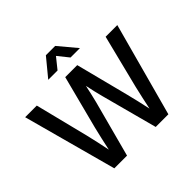

<svg xmlns="http://www.w3.org/2000/svg" viewBox="-219 -1174 1408 1408"><g transform="rotate(-45 485.0 -470.5)"><path d="M204.6 0H336.4L453.1 -437C464.4 -480 474.1 -525.9 484.9 -575.2C495.1 -525.9 505.4 -480 517.1 -437L633.8 0H765.1L962.9 -727.5H841.8L738.3 -314.5C723.6 -252 709.5 -189.9 696.8 -127.4C683.6 -189.9 668.9 -252 653.3 -314.5L547.4 -727.5H422.9L315.9 -314.5C300.3 -251.5 286.1 -188.5 272.9 -125.5C260.3 -188.5 246.6 -251.5 231.4 -314.5L127.9 -727.5H7.3ZM417.5 -801.8 484.9 -885.7 552.2 -801.8H649.4V-802.2L532.7 -941.4H436L321.3 -802.2V-801.8Z"/></g></svg>

Font: Raveo Display Display Medium
Style: Regular
Weight: 500
Designer: Jakub Foglar, Rasmus Andersson (Inter)
Foundry: Jakubfoglar.com
Version: Version 1.100;Glyphs 3.2.3 (3260)